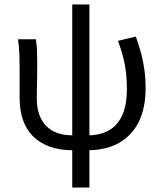

<svg xmlns="http://www.w3.org/2000/svg" viewBox="-20 -662 729 861"><path d="M310 12Q247 12 201.5 -5Q156 -22 126 -53Q96 -84 82 -127Q68 -170 68 -223V-353Q68 -382 67 -415Q66 -448 61 -486H141Q145 -461 146 -433Q147 -405 147 -373Q147 -346 146.5 -316Q146 -286 145.5 -259.5Q145 -233 145 -218Q145 -169 163 -132Q181 -95 216.5 -75Q252 -55 307 -55ZM371 12 372 -55Q429 -55 468.5 -77.5Q508 -100 528.5 -146Q549 -192 549 -263Q549 -300 545.5 -333Q542 -366 533.5 -401Q525 -436 509 -479L589 -498Q604 -457 613.5 -420Q623 -383 628 -346Q633 -309 633 -266Q633 -133 564 -60.5Q495 12 371 12ZM304 179V-642H381V179Z"/></svg>

Font: Source Sans 3
Style: Regular
Weight: 400
Designer: Paul D. Hunt
Foundry: Adobe
Version: Version 3.046;hotconv 1.0.118;makeotfexe 2.5.65603